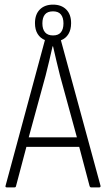

<svg xmlns="http://www.w3.org/2000/svg" viewBox="-20 -809 457 829"><path d="M414 -7Q415 0 409 0H373Q369 0 367 -5L322 -175H94L49 -5Q48 0 43 0H9Q2 0 4 -7L174 -636Q154 -644 142.5 -662.5Q131 -681 131 -709Q131 -747 152 -768Q173 -789 209 -789Q245 -789 266 -768Q287 -747 287 -709Q287 -681 275.5 -662Q264 -643 243 -635ZM163 -708Q163 -683 174.5 -669.5Q186 -656 209 -656Q232 -656 243 -669.5Q254 -683 254 -708Q254 -733 243 -746.5Q232 -760 209 -760Q185 -760 174 -746.5Q163 -733 163 -708ZM104 -216H312L239 -483Q231 -515 223.5 -546.5Q216 -578 209 -609H207Q200 -578 192.5 -546Q185 -514 177 -483Z"/></svg>

Font: Sofia Sans Condensed Light
Style: Regular
Weight: 300
Designer: Botio Nikoltchev, Ani Petrova
Foundry: lettersoup
Version: Version 4.101